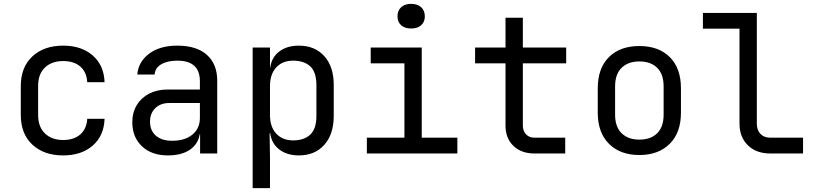

<svg xmlns="http://www.w3.org/2000/svg" viewBox="-20 -797 4240 997"><path d="M308 10Q208 10 148 -46Q88 -102 88 -200V-350Q88 -448 148 -504Q208 -560 308 -560Q403 -560 461.5 -509Q520 -458 523 -370H433Q430 -423 397 -451.5Q364 -480 308 -480Q249 -480 213.5 -446.5Q178 -413 178 -351V-200Q178 -138 213.5 -104Q249 -70 308 -70Q364 -70 397 -99Q430 -128 433 -180H523Q520 -92 461.5 -41Q403 10 308 10Z M852 10Q767 10 717 -37.5Q667 -85 667 -162Q667 -213 690 -251Q713 -289 754 -310.5Q795 -332 848 -332H1018V-375Q1018 -482 901 -482Q849 -482 817 -463Q785 -444 783 -410H693Q698 -475 753.5 -517.5Q809 -560 901 -560Q1001 -560 1054.5 -512Q1108 -464 1108 -378V0H1019V-100H1017Q1009 -49 966 -19.5Q923 10 852 10ZM874 -66Q940 -66 979 -98Q1018 -130 1018 -185V-262H858Q814 -262 786.5 -235.5Q759 -209 759 -165Q759 -119 789.5 -92.5Q820 -66 874 -66Z M1292 180V-550H1382V-445H1383Q1390 -499 1430 -529.5Q1470 -560 1532 -560Q1615 -560 1664 -505.5Q1713 -451 1713 -356V-195Q1713 -100 1664 -45Q1615 10 1532 10Q1470 10 1430 -21Q1390 -52 1383 -105H1380L1382 20V180ZM1502 -68Q1559 -68 1591 -98Q1623 -128 1623 -195V-355Q1623 -423 1591 -452.5Q1559 -482 1502 -482Q1447 -482 1414.5 -447Q1382 -412 1382 -350V-200Q1382 -138 1414.5 -103Q1447 -68 1502 -68Z M1885 0V-82H2080V-468H1905V-550H2170V-82H2355V0ZM2115 -649Q2082 -649 2063 -666Q2044 -683 2044 -712Q2044 -742 2063 -759.5Q2082 -777 2115 -777Q2148 -777 2167 -759.5Q2186 -742 2186 -712Q2186 -683 2167 -666Q2148 -649 2115 -649Z M2755 0Q2687 0 2646 -39.5Q2605 -79 2605 -145V-468H2447V-550H2605V-705H2695V-550H2920V-468H2695V-145Q2695 -117 2711.5 -99.5Q2728 -82 2755 -82H2915V0Z M3300 8Q3201 8 3142.5 -50Q3084 -108 3084 -212V-338Q3084 -443 3142 -500.5Q3200 -558 3300 -558Q3400 -558 3458 -500.5Q3516 -443 3516 -338V-212Q3516 -108 3457.5 -50Q3399 8 3300 8ZM3300 -72Q3359 -72 3392.5 -105Q3426 -138 3426 -202V-348Q3426 -412 3392.5 -445Q3359 -478 3300 -478Q3242 -478 3208 -445Q3174 -412 3174 -348V-202Q3174 -138 3208 -105Q3242 -72 3300 -72Z M3980 0Q3907 0 3863.5 -42.5Q3820 -85 3820 -155V-648H3630V-730H3910V-155Q3910 -121 3929 -101.5Q3948 -82 3980 -82H4150V0Z"/></svg>

Font: JetBrainsMono NFM
Style: Regular
Weight: 400
Monospace: yes
Designer: Philipp Nurullin, Konstantin Bulenkov
Foundry: JetBrains
Version: Version 2.304; ttfautohint (v1.8.4.7-5d5b);Nerd Fonts 3.3.0